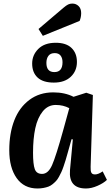

<svg xmlns="http://www.w3.org/2000/svg" viewBox="-20 -1047 622 1081"><path d="M336.9 -1002.9Q353 -1016.6 363.5 -1021.7Q374 -1026.9 387.2 -1026.9Q408.2 -1026.9 422.6 -1012.7Q437 -998.5 437 -973.1Q437 -950.2 428.2 -929.2L221.2 -845.2L196.8 -883.8ZM161.1 -689Q161.1 -737.3 195.8 -771.7Q230.5 -806.2 293.9 -806.2Q352.5 -806.2 382.8 -776.9Q413.1 -747.6 413.1 -698.2Q413.1 -647.5 378.4 -614.7Q343.8 -582 283.2 -582Q222.2 -582 191.7 -610.4Q161.1 -638.7 161.1 -689ZM241.2 -692.9Q241.2 -641.1 286.1 -641.1Q332 -641.1 332 -696.8Q332 -720.2 321 -734.1Q310.1 -748 288.1 -748Q264.2 -748 252.7 -732.7Q241.2 -717.3 241.2 -692.9ZM490.2 -107.9Q489.3 -84.5 494.4 -74.7Q499.5 -64.9 515.1 -64.9Q533.2 -64.9 558.1 -82L582 -34.2Q563.5 -16.1 529.3 -1Q495.1 14.2 463.9 14.2Q365.7 14.2 374 -88.9L390.1 -262.2L382.8 -263.2L360.8 -185.1Q354 -160.6 349.4 -145.3Q344.7 -129.9 337.9 -110.1Q331.1 -90.3 325.4 -78.1Q319.8 -65.9 311.8 -51.3Q303.7 -36.6 295.4 -27.8Q287.1 -19 276.1 -10Q265.1 -1 252.7 3.7Q240.2 8.3 224.6 11.2Q209 14.2 190.9 14.2Q115.2 14.2 73.7 -44.4Q32.2 -103 32.2 -201.2Q32.2 -296.4 60.5 -369.4Q88.9 -442.4 145.5 -484.6Q202.1 -526.9 279.8 -526.9Q345.2 -526.9 394 -502L465.8 -524.9L502.9 -512.2ZM216.8 -67.9Q251.5 -67.9 273.4 -117.9Q295.4 -168 335.9 -314L370.1 -438Q335.9 -456.1 293.9 -456.1Q250 -456.1 220.7 -419.9Q191.4 -383.8 178.7 -325Q166 -266.1 166 -187Q166 -122.1 175.8 -95Q185.5 -67.9 216.8 -67.9Z"/></svg>

Font: Literata Book
Style: Bold Italic
Weight: 700
Italic angle: -3°
Designer: Latin by Veronika Burian and Jose Scaglione. Greek by Irene Vlachou. Cyrillic by Vera Evstafieva
Foundry: TypeTogether
Version: Version 1.003;PS 001.003;hotconv 1.0.88;makeotf.lib2.5.64775